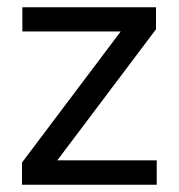

<svg xmlns="http://www.w3.org/2000/svg" viewBox="-20 -508 492 528"><path d="M411 -67V0H40.5V-61L312 -421.5H41.5V-488H409V-427.5L137.5 -67Z"/></svg>

Font: Anek Latin
Style: Regular
Weight: 400
Designer: Yesha Goshar
Foundry: Ek Type
Version: Version 1.003